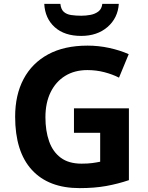

<svg xmlns="http://www.w3.org/2000/svg" viewBox="-20 -959 764 989"><path d="M361 -401H644V-31Q588 -12 527.5 -1Q467 10 390 10Q230 10 144 -84Q58 -178 58 -358Q58 -470 101.5 -552Q145 -634 228 -679Q311 -724 431 -724Q488 -724 543 -712Q598 -700 643 -680L593 -559Q560 -576 518 -587Q476 -598 430 -598Q364 -598 315.5 -568Q267 -538 240.5 -483.5Q214 -429 214 -355Q214 -285 233 -231Q252 -177 293 -146.5Q334 -116 400 -116Q432 -116 454.5 -119Q477 -122 496 -126V-275H361ZM592 -939Q587 -866 534 -820Q481 -774 398 -774Q312 -774 262 -819Q212 -864 208 -939H291Q294 -911 308.5 -898Q323 -885 347 -881.5Q371 -878 399 -878Q423 -878 446.5 -882.5Q470 -887 487 -900Q504 -913 507 -939Z"/></svg>

Font: Noto Sans Sinhala
Style: Bold
Weight: 700
Designer: Jelle Bosma - Monotype Design Team
Foundry: Monotype Imaging Inc.
Version: Version 2.006; ttfautohint (v1.8.4.7-5d5b)